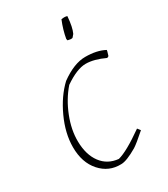

<svg xmlns="http://www.w3.org/2000/svg" viewBox="-165 -720 701 803"><g transform="rotate(-30 185.0 -318.5)"><path d="M243 -554Q242 -555 242 -557.5Q242 -560 241 -561Q248 -602 265 -643Q283 -646 293 -642Q289 -590 277 -565Q276 -564 273.5 -561Q271 -558 268.5 -555Q266 -552 265 -552Q257 -550 243 -554ZM179 7Q119 9 79 -36Q39 -81 39 -155Q39 -222 72 -293.5Q105 -365 153 -410Q218 -457 272 -457Q328 -457 365 -437L364 -431L358 -411L350 -407Q299 -431 259 -431Q217 -431 156 -389Q116 -343 92 -282Q68 -221 69 -165Q70 -101 99.5 -61.5Q129 -22 181 -17Q224 -28 310 -89L321 -75Q277 -36 258 -24Q205 7 179 7Z"/></g></svg>

Font: Albura ExtraLight
Style: Italic
Weight: 156
Italic angle: -7°
Designer: Mercedes Jáuregui
Foundry: Omnibus-Type Team
Version: Version 1.000